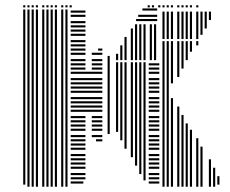

<svg xmlns="http://www.w3.org/2000/svg" viewBox="-20 -708 873 728"><path d="M76 -8H68V-672H76ZM92 0H84V-672H92ZM108 0H100V-672H108ZM124 0H116V-672H124ZM148 0H140V-672H148ZM164 0H156V-672H164ZM180 0H172V-672H180ZM196 0H188V-672H196ZM220 0H212V-672H220ZM236 0H228V-672H236ZM296 -12H248V-20H296ZM304 -28H248V-36H304ZM304 -44H248V-52H304ZM304 -68H248V-76H304ZM304 -84H248V-92H304ZM304 -100H248V-108H304ZM304 -116H248V-124H304ZM304 -140H248V-148H304ZM304 -156H248V-164H304ZM304 -172H248V-180H304ZM368 -172H344V-180H368ZM304 -188H248V-196H304ZM368 -188H328V-196H368ZM304 -212H248V-220H304ZM368 -212H328V-220H368ZM304 -228H248V-236H304ZM368 -228H328V-236H368ZM304 -244H248V-252H304ZM368 -244H328V-252H368ZM304 -260H248V-268H304ZM368 -260H328V-268H368ZM368 -284H248V-292H368ZM368 -300H248V-308H368ZM368 -316H248V-324H368ZM368 -332H248V-340H368ZM368 -356H248V-364H368ZM368 -372H248V-380H368ZM368 -388H248V-396H368ZM368 -404H248V-412H368ZM368 -428H248V-436H368ZM304 -444H248V-452H304ZM368 -444H328V-452H368ZM304 -460H248V-468H304ZM368 -460H328V-468H368ZM304 -476H248V-484H304ZM368 -476H328V-484H368ZM304 -500H248V-508H304ZM368 -500H328V-508H368ZM304 -516H248V-524H304ZM368 -516H352V-524H368ZM304 -532H248V-540H304ZM304 -548H248V-556H304ZM304 -572H248V-580H304ZM304 -588H248V-596H304ZM304 -604H248V-612H304ZM304 -620H248V-628H304ZM304 -644H248V-652H304ZM304 -660H248V-668H304ZM396 -200H388V-496H396ZM428 -208H420V-472H428ZM444 -176H436V-472H444ZM460 -144H452V-472H460ZM484 -112H476V-472H484ZM500 -80H492V-472H500ZM516 -48H508V-472H516ZM532 -24H524V-472H532ZM584 -12H544V-20H584ZM584 -28H544V-36H584ZM584 -44H544V-52H584ZM584 -68H544V-76H584ZM584 -84H544V-92H584ZM584 -100H544V-108H584ZM584 -116H544V-124H584ZM584 -140H544V-148H584ZM584 -156H544V-164H584ZM584 -172H544V-180H584ZM584 -188H544V-196H584ZM584 -212H544V-220H584ZM584 -228H544V-236H584ZM584 -244H544V-252H584ZM584 -260H544V-268H584ZM584 -284H544V-292H584ZM584 -300H544V-308H584ZM584 -316H544V-324H584ZM584 -332H544V-340H584ZM584 -356H544V-364H584ZM584 -372H544V-380H584ZM584 -388H544V-396H584ZM584 -404H544V-412H584ZM584 -428H544V-436H584ZM584 -444H544V-452H584ZM584 -460H544V-468H584ZM428 -480H420V-504H428ZM444 -480H436V-536H444ZM460 -480H452V-568H460ZM484 -480H476V-600H484ZM500 -480H492V-616H500ZM516 -480H508V-616H516ZM532 -480H524V-616H532ZM556 -480H548V-616H556ZM572 -480H564V-616H572ZM576 -628H496V-636H576ZM576 -644H504V-652H576ZM576 -668H520V-676H576ZM604 0H596V-552H604ZM620 0H612V-552H620ZM636 0H628V-336H636ZM636 -392H628V-552H636ZM660 0H652V-304H660ZM660 -416H652V-552H660ZM676 0H668V-272H676ZM676 -448H668V-552H676ZM692 0H684V-240H692ZM692 -480H684V-552H692ZM708 0H700V-216H708ZM708 -512H700V-552H708ZM732 0H724V-184H732ZM732 -536H724V-552H732ZM748 0H740V-152H748ZM780 0H772V-104H780ZM796 0H788V-72H796ZM812 -8H804V-40H812ZM604 -560H596V-648H604ZM620 -560H612V-648H620ZM636 -560H628V-648H636ZM660 -560H652V-648H660ZM676 -560H668V-648H676ZM692 -560H684V-648H692ZM708 -560H700V-648H708ZM732 -560H724V-648H732ZM748 -576H740V-648H748ZM764 -600H756V-648H764ZM780 -632H772V-648H780ZM604 -648H596V-664H604ZM620 -648H612V-664H620ZM636 -648H628V-664H636ZM660 -648H652V-664H660ZM676 -648H668V-664H676ZM692 -648H684V-664H692ZM708 -648H700V-664H708ZM732 -648H724V-664H732ZM748 -648H740V-664H748ZM764 -648H756V-664H764ZM780 -648H772V-664H780ZM76 -680H68V-688H76ZM92 -680H84V-688H92ZM108 -680H100V-688H108ZM124 -680H116V-688H124ZM148 -680H140V-688H148ZM164 -680H156V-688H164ZM180 -680H172V-688H180ZM196 -680H188V-688H196ZM220 -680H212V-688H220ZM236 -680H228V-688H236ZM252 -680H244V-688H252ZM548 -680H540V-688H548ZM564 -680H556V-688H564ZM588 -680H580V-688H588ZM604 -680H596V-688H604ZM620 -680H612V-688H620ZM636 -680H628V-688H636ZM660 -680H652V-688H660ZM676 -680H668V-688H676ZM692 -680H684V-688H692ZM708 -680H700V-688H708ZM732 -680H724V-688H732Z"/></svg>

Font: Rubik Lines
Style: Regular
Weight: 400
Designer: Hubert and Fischer, NaN
Foundry: Hubert and Fischer, NaN
Version: Version 2.201